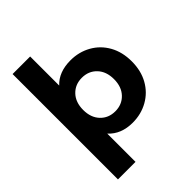

<svg xmlns="http://www.w3.org/2000/svg" viewBox="-258 -877 1206 1206"><g transform="rotate(-45 345.0 -274.0)"><path d="M658 -269Q658 -186 623 -123.5Q588 -61 526.5 -26.5Q465 8 390 8Q287 8 228 -57V194H72V-742H228V-484Q286 -546 390 -546Q465 -546 526.5 -511.5Q588 -477 623 -414.5Q658 -352 658 -269ZM500 -269Q500 -337 461.5 -377.5Q423 -418 363 -418Q303 -418 264.5 -377.5Q226 -337 226 -269Q226 -201 264.5 -160.5Q303 -120 363 -120Q423 -120 461.5 -160.5Q500 -201 500 -269Z"/></g></svg>

Font: APTA Sans Regular
Style: Bold Italic
Weight: 700
Version: Version 7.200